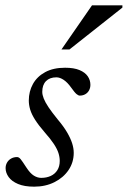

<svg xmlns="http://www.w3.org/2000/svg" viewBox="-20 -690 479 720"><path d="M44 -101Q51 -101 57.5 -93Q64 -85 78.5 -62.5Q93 -40 106.8 -31.5Q120.5 -23 134.5 -23Q154.5 -23 170.2 -30.2Q186 -37.5 195 -51.8Q204 -66 204 -86.5Q204 -101 199.2 -116Q194.5 -131 182.2 -149.8Q170 -168.5 147 -194.5Q124.5 -220.5 111.5 -241Q98.5 -261.5 93.2 -279Q88 -296.5 88 -313Q88 -347 103.5 -375Q119 -403 149.5 -419.5Q180 -436 224 -436Q257.5 -436 278.2 -427.2Q299 -418.5 309 -404Q319 -389.5 319 -372Q319 -360.5 314 -351.2Q309 -342 300 -336.8Q291 -331.5 279 -331.5Q274 -331.5 267 -337.2Q260 -343 246.5 -362Q233 -381 218.8 -390.5Q204.5 -400 191.5 -400Q166.5 -400 152.5 -385.8Q138.5 -371.5 138.5 -345.5Q138.5 -334.5 144 -320.5Q149.5 -306.5 162.2 -287.5Q175 -268.5 196.5 -242Q218.5 -216 231.5 -193.8Q244.5 -171.5 250.5 -152.8Q256.5 -134 256.5 -117Q256.5 -81 237 -52.2Q217.5 -23.5 184 -6.8Q150.5 10 108 10Q71.5 10 47.8 0Q24 -10 12.5 -26Q1 -42 1 -59.5Q1 -71 6.5 -80.5Q12 -90 21.8 -95.5Q31.5 -101 44 -101ZM210.5 -504.5 325 -670H439V-661.5L240.5 -504.5Z"/></svg>

Font: Newsreader 18pt
Style: Italic
Weight: 400
Italic angle: -17°
Version: Version 1.003